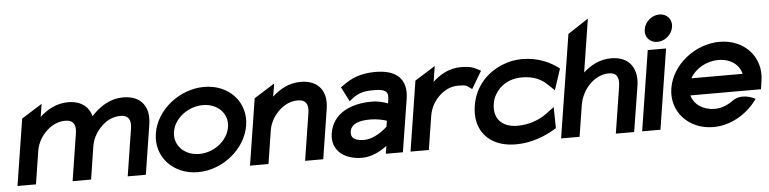

<svg xmlns="http://www.w3.org/2000/svg" viewBox="-43 -861 4312 1076"><g transform="rotate(-5 2113.5 -322.5)"><path d="M19 0H123L152 -186C160 -234 185 -272 214 -298C240 -322 275 -341 318 -341C363 -341 378 -313 371 -267L329 0H433L462 -186C470 -235 497 -272 524 -298C550 -322 585 -341 628 -341C673 -341 688 -313 681 -267L639 0H741L785 -280C800 -374 756 -443 652 -443C575 -443 517 -402 472 -353C458 -408 413 -443 342 -443C277 -443 224 -413 182 -374L194 -447L78 -374Z M817 -226C796 -95 895 11 1034 11C1173 11 1304 -95 1325 -226C1346 -357 1248 -462 1109 -462C970 -462 838 -357 817 -226ZM919 -226C931 -301 1009 -361 1093 -361C1177 -361 1235 -301 1223 -226C1211 -151 1134 -90 1050 -90C966 -90 907 -151 919 -226Z M1327 0H1431L1460 -186C1468 -234 1493 -272 1522 -298C1548 -322 1583 -341 1626 -341C1671 -341 1686 -313 1679 -267L1637 0H1739L1783 -280C1798 -374 1754 -443 1650 -443C1585 -443 1532 -413 1490 -374L1502 -447L1386 -374Z M1799 -140C1784 -47 1855 11 1958 11C2014 11 2066 -20 2098 -43L2091 0H2187L2234 -295C2252 -407 2191 -462 2072 -462C1989 -462 1934 -438 1885 -401L1873 -393L1915 -311L1930 -323C1968 -353 1998 -361 2056 -361C2120 -361 2139 -347 2131 -299L2128 -280C2108 -288 2075 -298 2037 -298C1925 -298 1817 -255 1799 -140ZM1906 -141C1913 -185 1958 -199 2022 -199C2059 -199 2095 -190 2113 -184L2108 -151C2094 -137 2036 -88 1977 -88C1926 -88 1900 -105 1906 -141Z M2230 0H2333L2363 -190C2371 -238 2395 -276 2424 -302C2450 -326 2485 -345 2528 -345C2572 -345 2576 -340 2591 -329L2605 -319L2663 -417L2650 -424C2625 -436 2611 -447 2552 -447C2487 -447 2434 -417 2393 -378L2407 -466L2292 -394Z M2611 -225C2606 -192 2606 -160 2613 -131C2633 -48 2704 11 2823 11C2912 11 2993 -22 3053 -60L3051 -179L3003 -143C2960 -113 2905 -92 2840 -92C2755 -92 2705 -142 2718 -226C2721 -245 2727 -263 2737 -279C2764 -325 2815 -360 2887 -360C2952 -360 2996 -339 3028 -308L3066 -272L3105 -391C3057 -429 2987 -462 2898 -462C2861 -462 2827 -456 2794 -443C2704 -410 2629 -336 2611 -225Z M3077 0H3181L3208 -171C3216 -224 3240 -265 3269 -293C3295 -319 3333 -340 3376 -340C3420 -340 3434 -311 3426 -260L3385 0H3488L3529 -256C3544 -352 3499 -423 3395 -423C3330 -423 3279 -394 3238 -357L3285 -656L3169 -580Z M3597 -568C3590 -525 3620 -492 3662 -492C3704 -492 3744 -525 3751 -568C3758 -611 3728 -644 3686 -644C3644 -644 3604 -611 3597 -568ZM3533 0H3636L3707 -451H3604Z M3717 -226C3696 -95 3795 11 3934 11C4025 11 4114 -38 4171 -111L4182 -126L4167 -133C4166 -133 4103 -164 4052 -126C4022 -104 3987 -90 3950 -90C3884 -90 3833 -126 3820 -177H4217L4224 -224C4245 -356 4148 -462 4009 -462C3870 -462 3738 -357 3717 -226ZM3834 -272C3862 -324 3925 -361 3993 -361C4060 -361 4110 -325 4122 -272Z"/></g></svg>

Font: Charger Sport
Style: BlkObl
Weight: 900
Designer: Jasper
Foundry: Cannot Into Space Fonts
Version: Version 1.1